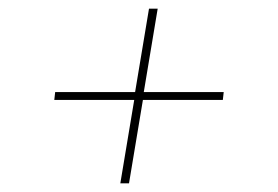

<svg xmlns="http://www.w3.org/2000/svg" viewBox="-20 -561 640 442"><path d="M277 -139H257L289 -331H105L107 -349H291L323 -541H343L311 -349H495L493 -331H309Z"/></svg>

Font: Iosevka Etoile Thin
Style: Italic
Weight: 100
Italic angle: -9°
Designer: Belleve Invis
Foundry: Belleve Invis
Version: Version 22.1.2; ttfautohint (v1.8.4)